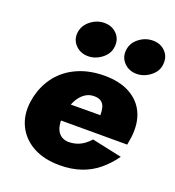

<svg xmlns="http://www.w3.org/2000/svg" viewBox="-131 -813 845 926"><g transform="rotate(20 291.5 -349.5)"><path d="M131 -195H551Q553 -207 555 -218.5Q557 -230 558 -238Q566 -309 542.5 -360.5Q519 -412 466.5 -441Q414 -470 336 -470Q264 -470 206.5 -446.5Q149 -423 110 -380Q71 -337 53 -279Q49 -267 46.5 -255.5Q44 -244 42 -231Q32 -161 58.5 -106.5Q85 -52 141 -21Q197 10 278 10Q339 10 388 -7Q437 -24 475 -56Q513 -88 542 -129L388 -162Q375 -147 358.5 -135Q342 -123 322 -116.5Q302 -110 277 -110Q250 -112 234 -128Q218 -144 213.5 -170.5Q209 -197 213 -230L220 -252Q226 -281 240 -306Q254 -331 275.5 -346Q297 -361 326 -360Q349 -359 361 -348.5Q373 -338 377 -321.5Q381 -305 381 -284L145 -283ZM390 -621Q386 -583 411.5 -557Q437 -531 476 -531Q514 -531 546.5 -556.5Q579 -582 582 -619Q586 -658 561 -683.5Q536 -709 497 -709Q458 -709 426 -684Q394 -659 390 -621ZM141 -621Q137 -583 162.5 -557Q188 -531 227 -531Q265 -531 297.5 -556.5Q330 -582 333 -619Q337 -658 312 -683.5Q287 -709 248 -709Q210 -709 178 -684Q146 -659 141 -621Z"/></g></svg>

Font: Jost ExtraBold
Style: Italic
Weight: 800
Italic angle: -5°
Version: Version 3.710